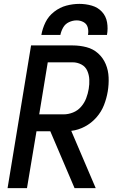

<svg xmlns="http://www.w3.org/2000/svg" viewBox="-20 -969 616 989"><path d="M19 0H119L168 -293H239L364 0H473L347 -295Q383 -299 417 -317Q451 -335 476.5 -364Q502 -393 515.5 -427.5Q529 -462 535 -498Q541 -534 539.5 -570.5Q538 -607 524.5 -639Q511 -671 485.5 -694Q460 -717 425.5 -726Q391 -735 354 -735H140ZM182 -380 226 -648H354Q378 -648 399 -637Q420 -626 429.5 -604.5Q439 -583 440 -559Q441 -535 437 -511Q433 -487 424 -463Q415 -439 397.5 -419Q380 -399 356 -389.5Q332 -380 308 -380ZM193 -789H291Q295 -809 305.5 -827.5Q316 -846 335.5 -855Q355 -864 375 -864Q394 -864 410.5 -855Q427 -846 432 -827.5Q437 -809 433 -789H531Q537 -822 531.5 -854Q526 -886 505 -908.5Q484 -931 453 -940Q422 -949 389 -949Q355 -949 321.5 -940Q288 -931 259 -908.5Q230 -886 214.5 -854.5Q199 -823 193 -789Z"/></svg>

Font: Iosevka Sparkle Medium Oblique
Style: Regular
Weight: 500
Italic angle: -9°
Designer: Belleve Invis
Foundry: Belleve Invis
Version: Version 4.5.0; ttfautohint (v1.8.3)